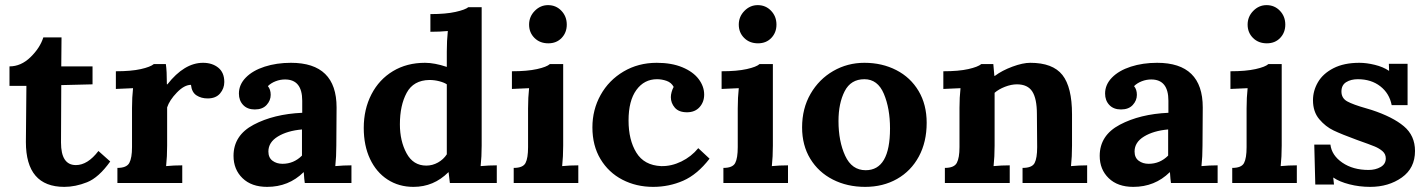

<svg xmlns="http://www.w3.org/2000/svg" viewBox="-20 -714 5572 749"><path d="M341 -455V-385L219 -382L218 -158Q218 -70 276 -70Q322 -70 364 -125L410 -84Q365 -21 319.5 -3Q274 15 231 15Q81 15 81 -160L83 -379H17V-455Q62 -455 99 -491Q136 -527 149 -568H220L219 -455Z M855 -394Q855 -369 838.5 -349.5Q822 -330 790 -330Q765 -330 746.5 -342Q728 -354 725 -383Q699 -383 670 -353Q641 -323 632 -295V-146Q632 -103 628 -66Q658 -69 691 -69V0H438V-59Q474 -59 484.5 -78.5Q495 -98 495 -140V-293Q495 -334 499 -370L432 -367V-436Q492 -436 529.5 -444.5Q567 -453 580 -464H627Q631 -438 631 -385H633Q699 -469 772 -469Q808 -469 831.5 -450Q855 -431 855 -394Z M1293 -295 1292 -146Q1292 -103 1288 -66Q1320 -69 1351 -69V0H1169Q1167 -12 1165 -42H1164Q1106 15 1022 15Q961 15 926 -19Q891 -53 891 -106Q891 -186 969.5 -227.5Q1048 -269 1159 -274V-321Q1159 -404 1092 -404Q1073 -404 1055 -397Q1037 -390 1025 -378Q1036 -365 1036 -344Q1036 -322 1020 -304.5Q1004 -287 974 -287Q945 -287 928.5 -304.5Q912 -322 912 -349Q912 -384 939 -411.5Q966 -439 1012.5 -454Q1059 -469 1115 -469Q1293 -469 1293 -295ZM1027 -123Q1027 -99 1043 -87Q1059 -75 1082 -75Q1126 -75 1158 -107V-209Q1101 -204 1064 -181.5Q1027 -159 1027 -123Z M1855 -66Q1887 -69 1918 -69V0H1735L1730 -42H1729Q1672 15 1593 15Q1536 15 1492 -13.5Q1448 -42 1423.5 -94Q1399 -146 1399 -215Q1399 -288 1429 -346Q1459 -404 1513 -436.5Q1567 -469 1638 -469Q1675 -469 1723 -453V-513Q1723 -556 1727 -593Q1696 -590 1659 -590V-659Q1719 -659 1757 -667.5Q1795 -676 1807 -686H1859V-146Q1859 -103 1855 -66ZM1540 -229Q1540 -164 1566 -116Q1592 -68 1643 -68Q1667 -68 1688.5 -80Q1710 -92 1723 -112V-385Q1713 -392 1694 -397Q1675 -402 1655 -402Q1593 -401 1566.5 -352Q1540 -303 1540 -229Z M2191 -618Q2191 -587 2171 -566Q2151 -545 2119 -545Q2086 -545 2065 -566Q2044 -587 2044 -618Q2044 -649 2066 -671.5Q2088 -694 2118 -694Q2149 -694 2170 -672Q2191 -650 2191 -618ZM2173 -66Q2203 -69 2236 -69V0H1984V-59Q2020 -59 2030 -78Q2040 -97 2040 -140V-291Q2040 -334 2044 -370L1977 -367V-436Q2037 -436 2075 -444.5Q2113 -453 2125 -464H2177V-146Q2177 -103 2173 -66Z M2727 -345Q2727 -316 2709 -296Q2691 -276 2660 -276Q2628 -276 2612.5 -294Q2597 -312 2597 -335Q2597 -344 2600 -355Q2603 -366 2608 -375Q2599 -392 2580.5 -398.5Q2562 -405 2543 -405Q2493 -405 2462.5 -363Q2432 -321 2432 -244Q2432 -168 2462.5 -118.5Q2493 -69 2559 -66Q2599 -65 2638 -84Q2677 -103 2704 -136L2748 -95Q2700 -33 2645 -9Q2590 15 2528 15Q2462 15 2408 -13Q2354 -41 2322.5 -93.5Q2291 -146 2291 -217Q2291 -286 2323 -343.5Q2355 -401 2412.5 -435Q2470 -469 2542 -469Q2600 -469 2642 -451.5Q2684 -434 2705.5 -405.5Q2727 -377 2727 -345Z M3009 -618Q3009 -587 2989 -566Q2969 -545 2937 -545Q2904 -545 2883 -566Q2862 -587 2862 -618Q2862 -649 2884 -671.5Q2906 -694 2936 -694Q2967 -694 2988 -672Q3009 -650 3009 -618ZM2991 -66Q3021 -69 3054 -69V0H2802V-59Q2838 -59 2848 -78Q2858 -97 2858 -140V-291Q2858 -334 2862 -370L2795 -367V-436Q2855 -436 2893 -444.5Q2931 -453 2943 -464H2995V-146Q2995 -103 2991 -66Z M3595 -235Q3595 -160 3564.5 -103.5Q3534 -47 3479.5 -16Q3425 15 3355 15Q3285 15 3229 -13.5Q3173 -42 3141 -94.5Q3109 -147 3109 -217Q3109 -291 3142 -348Q3175 -405 3230.5 -437Q3286 -469 3352 -469Q3421 -469 3476.5 -440.5Q3532 -412 3563.5 -359Q3595 -306 3595 -235ZM3251 -242Q3251 -163 3277 -106.5Q3303 -50 3357 -50Q3452 -50 3452 -213Q3452 -291 3428 -348Q3404 -405 3352 -405Q3299 -405 3275 -358Q3251 -311 3251 -242Z M4162 -268V-146Q4162 -103 4158 -66Q4190 -69 4221 -69V0H3969V-59Q4006 -59 4016 -78Q4026 -97 4026 -140L4025 -269Q4025 -329 4007 -357Q3989 -385 3947 -385Q3925 -385 3900.5 -375.5Q3876 -366 3860 -352V-146Q3860 -103 3856 -66Q3886 -69 3919 -69V0H3666V-59Q3702 -59 3712.5 -78.5Q3723 -98 3723 -140V-293Q3723 -334 3727 -370L3660 -367V-436Q3720 -436 3757.5 -444.5Q3795 -453 3808 -464H3855Q3855 -462 3859 -418H3861Q3889 -439 3929.5 -454Q3970 -469 3999 -469Q4087 -469 4124.5 -421.5Q4162 -374 4162 -268Z M4672 -295 4671 -146Q4671 -103 4667 -66Q4699 -69 4730 -69V0H4548Q4546 -12 4544 -42H4543Q4485 15 4401 15Q4340 15 4305 -19Q4270 -53 4270 -106Q4270 -186 4348.5 -227.5Q4427 -269 4538 -274V-321Q4538 -404 4471 -404Q4452 -404 4434 -397Q4416 -390 4404 -378Q4415 -365 4415 -344Q4415 -322 4399 -304.5Q4383 -287 4353 -287Q4324 -287 4307.5 -304.5Q4291 -322 4291 -349Q4291 -384 4318 -411.5Q4345 -439 4391.5 -454Q4438 -469 4494 -469Q4672 -469 4672 -295ZM4406 -123Q4406 -99 4422 -87Q4438 -75 4461 -75Q4505 -75 4537 -107V-209Q4480 -204 4443 -181.5Q4406 -159 4406 -123Z M4994 -618Q4994 -587 4974 -566Q4954 -545 4922 -545Q4889 -545 4868 -566Q4847 -587 4847 -618Q4847 -649 4869 -671.5Q4891 -694 4921 -694Q4952 -694 4973 -672Q4994 -650 4994 -618ZM4976 -66Q5006 -69 5039 -69V0H4787V-59Q4823 -59 4833 -78Q4843 -97 4843 -140V-291Q4843 -334 4847 -370L4780 -367V-436Q4840 -436 4878 -444.5Q4916 -453 4928 -464H4980V-146Q4980 -103 4976 -66Z M5398 -438H5399L5398 -465H5471V-304H5409Q5400 -350 5364.5 -377.5Q5329 -405 5277 -405Q5250 -405 5231.5 -393.5Q5213 -382 5213 -357Q5213 -331 5235.5 -318.5Q5258 -306 5311 -291L5331 -285Q5413 -258 5456.5 -221.5Q5500 -185 5500 -125Q5500 -58 5448.5 -21.5Q5397 15 5325 15Q5283 15 5244 5Q5205 -5 5182 -21H5181L5184 6H5111L5107 -150H5170Q5175 -108 5216.5 -79.5Q5258 -51 5319 -51Q5346 -51 5366 -62.5Q5386 -74 5386 -96Q5386 -113 5373.5 -124Q5361 -135 5343 -142.5Q5325 -150 5274 -168Q5214 -190 5182.5 -205Q5151 -220 5126.5 -249Q5102 -278 5102 -323Q5102 -360 5121.5 -393.5Q5141 -427 5182 -448Q5223 -469 5283 -469Q5311 -469 5343.5 -461Q5376 -453 5398 -438Z"/></svg>

Font: Sumana
Style: Bold
Weight: 700
Designer: Cyreal, Alexei Vanyashin (Devanagari), Olga Karpushina (Latin)
Foundry: Cyreal
Version: Version 1.015;PS 001.015;hotconv 1.0.70;makeotf.lib2.5.58329